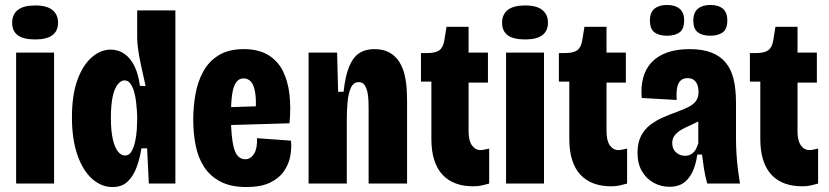

<svg xmlns="http://www.w3.org/2000/svg" viewBox="-20 -740 3341 774"><path d="M45 0V-528H198V0ZM122 -581Q74 -581 51.5 -598Q29 -615 29 -648Q29 -682 52 -700Q75 -718 122 -718Q169 -718 191.5 -699.5Q214 -681 214 -649Q214 -615 191 -598Q168 -581 122 -581Z M433 14Q389 14 351.5 -19Q314 -52 292 -115.5Q270 -179 270 -267Q270 -357 292 -417.5Q314 -478 350 -509Q386 -540 426 -540Q457 -540 481.5 -523Q506 -506 522 -473.5Q538 -441 544 -394L567 -393Q556 -442 548 -479Q540 -516 536.5 -543Q533 -570 533 -587V-698H687V-262V0H580L573 -142H550Q544 -102 531 -66.5Q518 -31 495 -8.5Q472 14 433 14ZM484 -113Q501 -113 510.5 -130Q520 -147 525 -170.5Q530 -194 531.5 -218Q533 -242 533 -256V-270Q533 -276 532 -292.5Q531 -309 528.5 -330Q526 -351 520.5 -370.5Q515 -390 505.5 -403Q496 -416 482 -416Q468 -416 455 -400.5Q442 -385 434.5 -351.5Q427 -318 427 -265Q427 -212 435 -178Q443 -144 456 -128.5Q469 -113 484 -113Z M973 14Q911 14 869.5 -7.5Q828 -29 803.5 -66Q779 -103 769 -152.5Q759 -202 759 -258Q759 -310 768 -360.5Q777 -411 799.5 -452Q822 -493 862 -517.5Q902 -542 963 -542Q1021 -542 1060 -519Q1099 -496 1120 -454.5Q1141 -413 1147 -358.5Q1153 -304 1147 -243L877 -235V-307L1027 -312L1010 -281Q1014 -337 1008.5 -368Q1003 -399 991 -411.5Q979 -424 962 -424Q943 -424 931.5 -407.5Q920 -391 915.5 -357.5Q911 -324 911 -271Q911 -185 923.5 -141.5Q936 -98 969 -98Q980 -98 989 -104Q998 -110 1004.5 -120.5Q1011 -131 1014 -147Q1017 -163 1016 -183L1153 -173Q1156 -145 1150.5 -112.5Q1145 -80 1125.5 -51Q1106 -22 1069 -4Q1032 14 973 14Z M1224 0V-330V-528H1339L1343 -370H1365Q1372 -434 1387.5 -471.5Q1403 -509 1428 -525.5Q1453 -542 1489 -542Q1527 -542 1552 -527Q1577 -512 1591 -488.5Q1605 -465 1611.5 -436.5Q1618 -408 1619.5 -379.5Q1621 -351 1621 -327V0H1466V-289Q1466 -309 1465.5 -330.5Q1465 -352 1461 -369.5Q1457 -387 1449 -398Q1441 -409 1426 -409Q1405 -409 1394.5 -386Q1384 -363 1381 -327.5Q1378 -292 1378 -253V0Z M1888 11Q1848 11 1817 -0.5Q1786 -12 1764 -35.5Q1742 -59 1730.5 -95Q1719 -131 1719 -180V-411H1677V-526H1700Q1735 -526 1750.5 -537Q1766 -548 1771 -576L1780 -632H1869V-528H1947V-407H1869V-211Q1869 -173 1882.5 -154Q1896 -135 1917 -135Q1925 -135 1933.5 -137Q1942 -139 1952 -141V0Q1937 4 1922.5 7.5Q1908 11 1888 11Z M2020 0V-528H2173V0ZM2097 -581Q2049 -581 2026.5 -598Q2004 -615 2004 -648Q2004 -682 2027 -700Q2050 -718 2097 -718Q2144 -718 2166.5 -699.5Q2189 -681 2189 -649Q2189 -615 2166 -598Q2143 -581 2097 -581Z M2444 11Q2404 11 2373 -0.5Q2342 -12 2320 -35.5Q2298 -59 2286.5 -95Q2275 -131 2275 -180V-411H2233V-526H2256Q2291 -526 2306.5 -537Q2322 -548 2327 -576L2336 -632H2425V-528H2503V-407H2425V-211Q2425 -173 2438.5 -154Q2452 -135 2473 -135Q2481 -135 2489.5 -137Q2498 -139 2508 -141V0Q2493 4 2478.5 7.5Q2464 11 2444 11Z M2679 13Q2645 13 2615.5 -3Q2586 -19 2568 -49.5Q2550 -80 2550 -125Q2550 -164 2564 -191.5Q2578 -219 2602 -237Q2626 -255 2653.5 -267Q2681 -279 2709 -289Q2736 -299 2755 -308.5Q2774 -318 2785 -332Q2796 -346 2796 -370Q2796 -385 2791.5 -397.5Q2787 -410 2777.5 -417.5Q2768 -425 2751 -425Q2734 -425 2723.5 -415Q2713 -405 2709.5 -385.5Q2706 -366 2708 -337L2567 -345Q2563 -389 2572.5 -425.5Q2582 -462 2606 -488Q2630 -514 2668.5 -528Q2707 -542 2760 -542Q2812 -542 2848 -528Q2884 -514 2906 -487Q2928 -460 2937.5 -420Q2947 -380 2947 -326V-179Q2947 -152 2949 -119.5Q2951 -87 2955 -55.5Q2959 -24 2963 0H2831Q2822 -33 2818 -59.5Q2814 -86 2810 -117H2791Q2785 -74 2770.5 -45Q2756 -16 2734 -1.5Q2712 13 2679 13ZM2741 -112Q2754 -112 2763 -116.5Q2772 -121 2778 -128Q2784 -135 2788 -144Q2792 -153 2795 -162V-281L2828 -272Q2816 -261 2800.5 -253Q2785 -245 2769.5 -238Q2754 -231 2739.5 -224Q2725 -217 2714 -208.5Q2703 -200 2696.5 -189Q2690 -178 2690 -163Q2690 -139 2705.5 -125.5Q2721 -112 2741 -112ZM2843 -596Q2812 -596 2793.5 -609.5Q2775 -623 2775 -657Q2775 -690 2793.5 -705Q2812 -720 2843 -720Q2876 -720 2894 -705Q2912 -690 2912 -657Q2912 -623 2893.5 -609.5Q2875 -596 2843 -596ZM2669 -596Q2637 -596 2618.5 -609.5Q2600 -623 2600 -658Q2600 -690 2618.5 -705Q2637 -720 2669 -720Q2701 -720 2719.5 -705Q2738 -690 2738 -658Q2738 -623 2719.5 -609.5Q2701 -596 2669 -596Z M3214 11Q3174 11 3143 -0.5Q3112 -12 3090 -35.5Q3068 -59 3056.5 -95Q3045 -131 3045 -180V-411H3003V-526H3026Q3061 -526 3076.5 -537Q3092 -548 3097 -576L3106 -632H3195V-528H3273V-407H3195V-211Q3195 -173 3208.5 -154Q3222 -135 3243 -135Q3251 -135 3259.5 -137Q3268 -139 3278 -141V0Q3263 4 3248.5 7.5Q3234 11 3214 11Z"/></svg>

Font: Bricolage Grotesque Condensed ExtraBold
Style: Regular
Weight: 800
Width: 3
Designer: Mathieu Triay
Foundry: Atelier Triay
Version: Version 1.000;gftools[0.9.30]